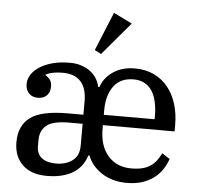

<svg xmlns="http://www.w3.org/2000/svg" viewBox="-55 -839 934 907"><g transform="rotate(5 412.5 -385.5)"><path d="M200 12Q124 12 83.5 -28Q43 -68 43 -134Q43 -214 96 -252.5Q149 -291 274 -291H347V-355Q347 -416 318.5 -448Q290 -480 232 -480Q207 -480 186.5 -476Q166 -472 152 -464V-462Q163 -456 173 -444Q183 -432 183 -410Q183 -383 167.5 -367.5Q152 -352 125 -352Q99 -352 83 -368Q67 -384 67 -413Q67 -435 80 -456Q93 -477 118 -493.5Q143 -510 179 -520Q215 -530 262 -530Q293 -530 318 -521.5Q343 -513 361 -499Q379 -485 390 -466.5Q401 -448 405 -428H411Q425 -472 467.5 -501Q510 -530 570 -530Q622 -530 661.5 -511Q701 -492 728 -458.5Q755 -425 769 -379.5Q783 -334 783 -280V-250H443V-232Q443 -151 484 -104.5Q525 -58 594 -58Q624 -58 646 -63.5Q668 -69 684.5 -80Q701 -91 712.5 -106.5Q724 -122 734 -142L771 -118Q762 -92 746.5 -68.5Q731 -45 707.5 -27Q684 -9 652 1.5Q620 12 578 12Q542 12 511.5 3Q481 -6 457.5 -22Q434 -38 417.5 -58Q401 -78 393 -101H387Q369 -44 321 -16Q273 12 200 12ZM238 -50Q284 -50 315.5 -73Q347 -96 347 -145V-248H284Q206 -248 176 -223Q146 -198 146 -153V-125Q146 -87 170.5 -68.5Q195 -50 238 -50ZM443 -299H684V-315Q684 -350 677.5 -380Q671 -410 657.5 -431.5Q644 -453 622 -465.5Q600 -478 569 -478Q506 -478 474.5 -434.5Q443 -391 443 -321ZM374 -600 449 -783 537 -740 405 -584Z"/></g></svg>

Font: IBM Plex Serif Text
Style: Regular
Weight: 450
Designer: Mike Abbink, Paul van der Laan, Pieter van Rosmalen
Foundry: Bold Monday
Version: Version 3.001